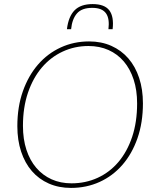

<svg xmlns="http://www.w3.org/2000/svg" viewBox="-20 -914 772 941"><path d="M65 0ZM680.5 -407.5Q680.5 -313 653.8 -236.5Q627 -160 579.8 -105.8Q532.5 -51.5 468 -22.2Q403.5 7 328 7Q268 7 219.2 -14.5Q170.5 -36 136.2 -75.5Q102 -115 83.5 -171Q65 -227 65 -295.5Q65 -390 92 -466.5Q119 -543 166.2 -597.5Q213.5 -652 277.8 -681.5Q342 -711 416.5 -711Q477 -711 525.8 -689.2Q574.5 -667.5 609 -627.8Q643.5 -588 662 -532Q680.5 -476 680.5 -407.5ZM652 -407Q652 -472 635 -524Q618 -576 587 -612.5Q556 -649 512 -668.8Q468 -688.5 413.5 -688.5Q346 -688.5 287.2 -661.2Q228.5 -634 185.2 -583.2Q142 -532.5 117.2 -460Q92.5 -387.5 92.5 -297Q92.5 -232 109.5 -180Q126.5 -128 157.8 -91.5Q189 -55 232.8 -35.2Q276.5 -15.5 330.5 -15.5Q399.5 -15.5 458.5 -42.5Q517.5 -69.5 560.5 -120.2Q603.5 -171 627.8 -243.5Q652 -316 652 -407ZM434 -894Q492.5 -894 515.8 -863.2Q539 -832.5 532 -771H511.5Q514.5 -796 511.8 -815.5Q509 -835 499.8 -848.2Q490.5 -861.5 474 -868.5Q457.5 -875.5 432 -875.5Q381 -875.5 357.2 -848.2Q333.5 -821 328.5 -771H308Q315.5 -833 345.5 -863.5Q375.5 -894 434 -894Z"/></svg>

Font: Lato Thin
Style: Italic
Weight: 200
Italic angle: -7°
Designer: Lukasz Dziedzic
Foundry: tyPoland Lukasz Dziedzic
Version: Version 2.007; 2014-02-27